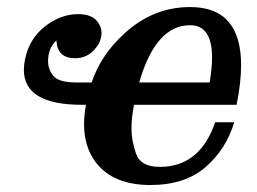

<svg xmlns="http://www.w3.org/2000/svg" viewBox="-20 -516 726 542"><path d="M571.8 -283.2Q578.6 -323.7 578.6 -354Q578.6 -444.8 516.6 -444.8Q419.4 -444.8 373 -283.2ZM404.8 6.3Q299.3 6.3 250.5 -57.6Q217.3 -101.6 217.3 -165Q217.3 -190.9 222.7 -220.2H210.9Q47.4 -220.2 47.4 -318.8Q47.4 -333 50.8 -349.6Q63 -407.2 107.2 -441.7Q151.4 -476.1 200.7 -476.1Q237.8 -476.1 253.9 -456.5Q266.6 -440.9 266.6 -423.3Q266.6 -394.5 240.7 -370.1Q220.7 -351.6 191.9 -351.6Q141.6 -351.6 139.2 -401.9Q115.7 -380.4 115.7 -343.3Q115.7 -319.8 130.9 -301.5Q146 -283.2 195.8 -283.2H238.8Q264.2 -360.4 331.1 -421.4Q412.1 -496.1 517.1 -496.1Q660.6 -496.1 660.6 -332Q660.6 -283.2 647.9 -220.2H358.4Q351.1 -183.6 351.1 -153.3Q351.1 -119.6 364 -82.3Q377 -44.9 431.2 -44.9Q544.4 -44.9 587.4 -170.9H641.1Q619.1 -95.7 560.8 -44.7Q502.4 6.3 404.8 6.3Z"/></svg>

Font: Munson
Style: Bold Italic
Weight: 700
Italic angle: -12°
Designer: Paul James MIller
Foundry: High-Logic / Made with FontCreator
Version: Version 2.10;May 5, 2019;FontCreator 11.5.0.2430 64-bit